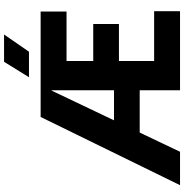

<svg xmlns="http://www.w3.org/2000/svg" viewBox="0 -930 930 971"><g transform="rotate(-90 465.5 -445.0)"><path d="M14 0 359 -705H519L517 -649H492L183 0ZM226 -204V-334H549V-204ZM494 0V-705H892V-574H578L642 -662V-42L578 -131H894V0ZM590 -309V-439H829V-309ZM638 -890H776L689 -764H560Z"/></g></svg>

Font: TikTok Sans 24pt
Style: Bold
Weight: 700
Version: Version 4.000